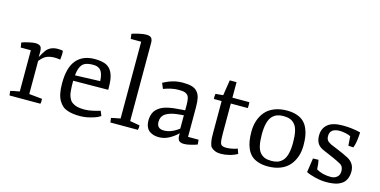

<svg xmlns="http://www.w3.org/2000/svg" viewBox="-77 -1187 3171 1603"><g transform="rotate(15 1509.0 -386.0)"><path d="M52.7 0 48.3 -38.1Q60.5 -42.5 127 -54.2V-410.6H39.6L33.2 -452.6Q55.2 -461.4 92.3 -469.7Q129.4 -478 148.9 -478Q165 -478 176 -474.4Q187 -470.7 192.9 -465.3Q198.7 -460 201.7 -450Q204.6 -439.9 205.1 -432.1Q205.6 -424.3 205.6 -410.6V-373Q210.9 -384.3 223.9 -406Q236.8 -427.7 243.7 -436Q277.8 -480 341.3 -480Q370.6 -480 386.7 -475.6Q390.6 -444.3 384.3 -398.4Q358.9 -402.8 335.9 -402.8Q296.4 -402.8 266.6 -390.1Q240.7 -379.4 209 -340.3V-54.2L321.8 -43Q322.8 -39.6 322.8 -25.4Q322.8 -6.3 319.3 0Z M450.2 -210Q449.7 -348.1 504.9 -413.1Q560.1 -478 661.6 -478Q714.8 -478 749 -466.1Q783.2 -454.1 802.7 -426.3Q822.3 -398.4 829.8 -359.1Q837.4 -319.8 836.9 -258.8L534.2 -256.3Q534.2 -226.6 534.9 -207.3Q535.6 -188 537.8 -165.5Q540 -143.1 544.4 -129.4Q548.8 -115.7 556.6 -100.8Q564.5 -85.9 575.7 -77.4Q586.9 -68.8 603 -61.5Q619.1 -54.2 640.4 -51.3Q661.6 -48.3 689 -48.3Q720.7 -48.3 762 -57.9Q803.2 -67.4 821.3 -73.7L837.9 -32.2Q829.1 -25.9 810.3 -16.8Q791.5 -7.8 749 3.2Q706.5 14.2 662.6 14.2Q629.9 14.2 604.7 10.7Q579.6 7.3 554.2 -1.2Q528.8 -9.8 511 -25.9Q493.2 -42 479 -66.2Q464.8 -90.3 457.5 -126.7Q450.2 -163.1 450.2 -210ZM537.1 -303.7 752.9 -311.5Q752 -343.3 745.4 -366Q738.8 -388.7 729.7 -400.6Q720.7 -412.6 707 -418.9Q693.4 -425.3 683.1 -426.8Q672.9 -428.2 658.2 -428.2Q596.2 -428.2 569.6 -399.7Q543 -371.1 537.1 -303.7Z M924.3 0 919.9 -38.1Q939.5 -43.5 998.5 -54.2V-717.8H908.2L902.3 -760.7Q918 -767.1 959 -776.6Q1000 -786.1 1024.9 -786.1Q1043.9 -786.1 1056.4 -781Q1068.8 -775.9 1073.5 -766.4Q1078.1 -756.8 1079.6 -749.8Q1081.1 -742.7 1081.1 -732.4V-54.2L1165.5 -39.6Q1168.5 -21.5 1162.1 0Z M1227.1 -99.1V-108.9Q1228.5 -137.2 1237.3 -159.2Q1246.1 -181.2 1262.2 -196.8Q1278.3 -212.4 1298.6 -223.4Q1318.8 -234.4 1346.7 -241.2Q1374.5 -248 1403.1 -251.7Q1431.6 -255.4 1468.3 -257.3L1501.5 -259.8V-310.5Q1501 -343.8 1496.3 -363.3Q1491.7 -382.8 1479 -393.6Q1466.3 -404.3 1449.2 -407.5Q1432.1 -410.6 1401.4 -410.6Q1347.2 -410.6 1275.9 -384.3L1255.9 -431.6Q1256.8 -432.1 1264.4 -436Q1272 -439.9 1277.3 -442.6Q1282.7 -445.3 1293.5 -450.2Q1304.2 -455.1 1313.5 -458.3Q1322.8 -461.4 1336.4 -465.6Q1350.1 -469.7 1362.8 -472.2Q1375.5 -474.6 1391.1 -476.3Q1406.7 -478 1422.4 -478Q1470.2 -478 1500.5 -469.5Q1530.8 -460.9 1549.3 -440.2Q1567.9 -419.4 1575 -387.9Q1582 -356.4 1582 -307.1V-51.8H1673.3L1676.8 -11.2Q1660.6 -4.4 1624.8 4.9Q1588.9 14.2 1564.5 14.2Q1545.4 14.2 1532.7 9Q1520 3.9 1515.1 -5.6Q1510.3 -15.1 1508.8 -22.2Q1507.3 -29.3 1507.3 -39.6V-62.5H1506.3Q1476.6 -32.2 1434.6 -9Q1392.6 14.2 1346.2 14.2Q1323.7 14.2 1304.4 9.3Q1285.2 4.4 1266.8 -7.6Q1248.5 -19.5 1237.8 -43Q1227.1 -66.4 1227.1 -99.1ZM1311 -109.9Q1311 -50.8 1372.6 -50.8Q1435.5 -50.8 1501.5 -101.6V-216.8L1463.4 -213.4Q1385.3 -206.5 1348.1 -181.6Q1311 -156.7 1311 -109.9Z M1775.4 -166V-413.1H1708.5Q1705.6 -434.1 1710.4 -458L1775.4 -463.9L1796.4 -597.7H1855V-463.9H2001.5Q2004.4 -439 2001.5 -413.1H1855V-161.6Q1855 -128.4 1856.2 -109.9Q1857.4 -91.3 1860.6 -76.9Q1863.8 -62.5 1871.3 -56.9Q1878.9 -51.3 1888.7 -48.8Q1898.4 -46.4 1916 -46.4Q1935.5 -46.4 1963.9 -52Q1992.2 -57.6 2008.3 -64.9L2023.4 -22.9Q1994.1 -5.4 1955.3 4.4Q1916.5 14.2 1882.3 14.2Q1851.1 14.2 1830.1 4.9Q1809.1 -4.4 1798.1 -15.9Q1787.1 -27.3 1782 -53.7Q1776.9 -80.1 1776.1 -97.2Q1775.4 -114.3 1775.4 -151.9Q1775.4 -161.1 1775.4 -166Z M2081.5 -231.9Q2081.5 -284.2 2096.2 -328.1Q2110.8 -372.1 2139.9 -406Q2168.9 -439.9 2216.3 -459Q2263.7 -478 2324.7 -478Q2373.5 -478 2410.4 -465.3Q2447.3 -452.6 2470 -430.9Q2492.7 -409.2 2506.8 -377Q2521 -344.7 2526.4 -310.1Q2531.7 -275.4 2531.7 -231.9Q2531.7 -179.7 2516.8 -135.7Q2502 -91.8 2472.9 -57.9Q2443.8 -23.9 2396.5 -4.9Q2349.1 14.2 2288.1 14.2Q2239.3 14.2 2202.4 1.5Q2165.5 -11.2 2142.8 -33Q2120.1 -54.7 2106.2 -86.9Q2092.3 -119.1 2086.9 -153.8Q2081.5 -188.5 2081.5 -231.9ZM2171.4 -231.9Q2171.4 -173.8 2180.2 -135Q2189 -96.2 2207.5 -75.4Q2226.1 -54.7 2249.3 -46.4Q2272.5 -38.1 2306.2 -38.1Q2336.4 -38.1 2359.4 -46.4Q2382.3 -54.7 2401.6 -75.2Q2420.9 -95.7 2431.2 -135.3Q2441.4 -174.8 2441.4 -231.9Q2441.4 -290 2432.6 -328.9Q2423.8 -367.7 2405.3 -388.4Q2386.7 -409.2 2363.3 -417.5Q2339.8 -425.8 2306.2 -425.8Q2275.9 -425.8 2253.2 -417.5Q2230.5 -409.2 2211.2 -388.7Q2191.9 -368.2 2181.6 -328.6Q2171.4 -289.1 2171.4 -231.9Z M2618.2 -25.4Q2623.5 -66.4 2636.2 -147.5L2683.6 -148.9Q2690.4 -125 2693.4 -68.4Q2745.6 -37.1 2817.9 -37.1Q2833.5 -37.1 2847.9 -41.3Q2862.3 -45.4 2875.2 -58.1Q2888.2 -70.8 2891.6 -90.3Q2895.5 -112.8 2888.7 -133.8Q2881.8 -154.8 2861.8 -165Q2817.9 -189.9 2710.4 -234.4Q2670.9 -250 2653.1 -276.6Q2635.3 -303.2 2635.3 -346.2Q2635.3 -408.2 2677.2 -443.1Q2719.2 -478 2806.2 -478Q2889.6 -478 2960 -459.5Q2960 -458 2959.2 -445.8Q2958.5 -433.6 2958 -426Q2957.5 -418.5 2955.8 -403.6Q2954.1 -388.7 2952.1 -377.2Q2950.2 -365.7 2946.5 -351.1Q2942.9 -336.4 2938 -324.2L2894 -326.7L2888.2 -407.2Q2873.5 -416 2844.7 -422.1Q2815.9 -428.2 2794.9 -428.2Q2709 -428.2 2709 -361.3Q2709 -339.8 2718.3 -325.9Q2727.5 -312 2754.4 -298.8Q2759.8 -296.4 2814.5 -273.9Q2869.1 -251.5 2910.2 -230Q2974.6 -195.8 2974.6 -123.5Q2974.6 -95.7 2967 -73.5Q2959.5 -51.3 2948.2 -37.1Q2937 -22.9 2919.4 -12.7Q2901.9 -2.4 2886.7 2.4Q2871.6 7.3 2851.1 10.3Q2830.6 13.2 2818.6 13.7Q2806.6 14.2 2790 14.2Q2748 14.2 2697 2Q2646 -10.3 2618.2 -25.4Z"/></g></svg>

Font: Fjord
Style: One
Weight: 400
Designer: Viktoriya Grabowska
Foundry: Viktoriya Grabowska
Version: Version 1.002